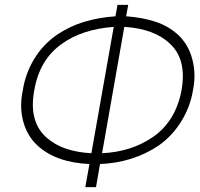

<svg xmlns="http://www.w3.org/2000/svg" viewBox="-20 -770 824 790"><path d="M774 -399Q763.5 -332.5 727 -272.5Q690 -211.5 632.5 -171Q528.5 -101 391.5 -95L375 0H331L348 -95Q210 -101.5 134.5 -171Q91 -211 75 -272.5Q59.5 -332.5 74 -399Q84 -465.5 119.5 -525.5Q156.5 -587 214.5 -627Q267.5 -662.5 326.5 -680.2Q385.5 -698 455 -703L463.5 -750H507.5L499 -703Q566.5 -698 619.2 -680.8Q672 -663.5 712.5 -627Q755.5 -587 771.5 -525.5Q787.5 -464 774 -399ZM356 -139.5 448 -659.5Q317 -649.5 234.5 -589.5Q143 -525.5 121 -399Q98 -274 166.5 -208.5Q203 -175 250 -158.8Q297 -142.5 356 -139.5ZM727 -399Q749 -525 680 -589.5Q616 -651.5 491.5 -659.5L400 -139.5Q460 -142.5 512 -158.8Q564 -175 612.5 -208.5Q703.5 -273.5 727 -399Z"/></svg>

Font: Russisch Sans ExtraLight
Style: Italic
Weight: 200
Width: 4
Italic angle: -10°
Designer: Michael Sharanda (font) & Cristiano Sobral (main changes)
Foundry: Michael Sharanda
Version: Version 2.00;September 8, 2020;FontCreator 13.0.0.2681 64-bi